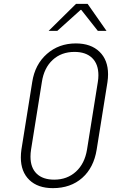

<svg xmlns="http://www.w3.org/2000/svg" viewBox="-20 -965 640 995"><path d="M88 -149Q88 -169 91 -190L147 -540Q161 -631 223 -685.5Q285 -740 373 -740Q451 -740 495.5 -697Q540 -654 540 -580Q540 -561 537 -540L481 -190Q466 -96 406 -43Q346 10 254 10Q176 10 132 -32.5Q88 -75 88 -149ZM431 -190 487 -540Q490 -558 490 -575Q490 -633 457.5 -664.5Q425 -696 366 -696Q298 -696 253 -654.5Q208 -613 197 -540L141 -190Q138 -171 138 -153Q138 -96 170 -65Q202 -34 261 -34Q328 -34 373.5 -75.5Q419 -117 431 -190ZM277 -805H232L374 -945H434L532 -805H487L401 -914H398Z"/></svg>

Font: JetBrains Mono Extra Light
Style: Italic
Weight: 200
Italic angle: -9°
Monospace: yes
Designer: Philipp Nurullin, Konstantin Bulenkov
Foundry: JetBrains
Version: 2.002